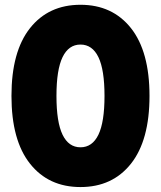

<svg xmlns="http://www.w3.org/2000/svg" viewBox="-20 -757 664 792"><path d="M27.3 -361.3Q27.3 -544.4 103.8 -640.9Q180.2 -737.3 312 -737.3Q443.8 -737.3 520.3 -640.9Q596.7 -544.4 596.7 -361.3Q596.7 -178.2 520.3 -81.8Q443.8 14.6 312 14.6Q180.2 14.6 103.8 -81.8Q27.3 -178.2 27.3 -361.3ZM212.9 -361.3Q212.9 -253.4 238 -201.4Q263.2 -149.4 312 -149.4Q360.8 -149.4 386 -201.4Q411.1 -253.4 411.1 -361.3Q411.1 -469.2 386 -521.2Q360.8 -573.2 312 -573.2Q263.2 -573.2 238 -521.2Q212.9 -469.2 212.9 -361.3Z"/></svg>

Font: Giphurs Black
Style: Regular
Weight: 900
Version: Version 0.920; ttfautohint (v1.8.4.7-5d5b)